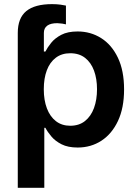

<svg xmlns="http://www.w3.org/2000/svg" viewBox="-20 -705 665 930"><path d="M192.5 -545.5H66.1Q66.1 -617.5 107.4 -651.3Q148.8 -685 231.9 -685Q255.3 -685 272.9 -682.5Q290.5 -680 299.4 -677.9V-587Q293 -588.8 281.6 -590.6Q270.2 -592.3 258.2 -592.7Q225.9 -593 209.2 -581Q192.5 -568.9 192.5 -545.5ZM66.1 204.5V-545.5H192.5V-455.3H199.9Q209.9 -475.1 228 -497.7Q246.1 -520.2 277 -536.4Q307.9 -552.6 355.8 -552.6Q419 -552.6 470 -520.4Q521 -488.3 551 -425.6Q581 -362.9 581 -272Q581 -182.2 551.5 -119.3Q522 -56.5 471.2 -23.4Q420.5 9.6 356.2 9.6Q309.3 9.6 278.4 -6Q247.5 -21.7 228.9 -43.9Q210.2 -66.1 199.9 -85.9H194.6V204.5ZM192.1 -272.7Q192.1 -219.8 207.2 -180Q222.3 -140.3 250.9 -118.1Q279.5 -95.9 320.3 -95.9Q362.9 -95.9 391.7 -118.8Q420.5 -141.7 435.2 -181.6Q449.9 -221.6 449.9 -272.7Q449.9 -323.5 435.4 -362.9Q420.8 -402.3 392 -424.7Q363.3 -447.1 320.3 -447.1Q279.1 -447.1 250.4 -425.4Q221.6 -403.8 206.9 -364.7Q192.1 -325.6 192.1 -272.7Z"/></svg>

Font: InterMG SemiBold
Style: Regular
Weight: 600
Designer: Rasmus Andersson
Foundry: rsms
Version: Version 3.019;December 26, 2023;FontCreator 15.0.0.2955 64-b